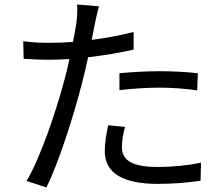

<svg xmlns="http://www.w3.org/2000/svg" viewBox="-20 -809 994 852"><path d="M83 -626 85 -548C120 -546 156 -544 199 -544C226 -544 257 -545 288 -547C281 -512 272 -476 263 -444C226 -306 158 -107 98 -6L186 23C239 -84 304 -286 340 -425C351 -467 362 -512 371 -555C439 -563 509 -574 573 -589V-667C514 -652 449 -640 387 -632L401 -704C405 -724 413 -759 419 -781L322 -789C324 -768 323 -737 319 -709C316 -689 311 -658 304 -623C268 -620 233 -619 201 -619C165 -619 129 -620 83 -626ZM445 -137C445 -41 526 7 680 7C751 7 817 1 870 -7L872 -87C813 -75 745 -68 681 -68C543 -68 521 -112 521 -158C521 -183 526 -214 535 -246L460 -253C451 -212 445 -174 445 -137ZM510 -409C570 -416 629 -420 691 -420C748 -420 806 -415 855 -408L858 -484C805 -490 745 -493 689 -493C626 -493 561 -489 510 -484Z"/></svg>

Font: GenEiGothic-pro-Regular
Style: Regular
Weight: 400
Designer: Ryoko NISHIZUKA (kana & ideographs); Paul D. Hunt (Latin, Greek & Cyrillic); Wenlong ZHANG (bopomofo); Sandoll Communica
Foundry: Adobe Systems Incorporated; o_tamon
Version: Version 1.000.140830